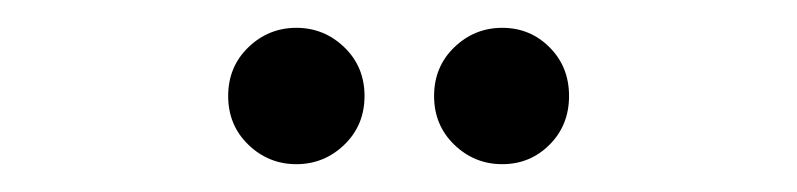

<svg xmlns="http://www.w3.org/2000/svg" viewBox="-20 -783 573 138"><path d="M144 -714Q144 -735 158.5 -749Q173 -763 193 -763Q213 -763 227.5 -749Q242 -735 242 -714Q242 -693 227.5 -679Q213 -665 193 -665Q173 -665 158.5 -679Q144 -693 144 -714ZM341 -763Q361 -763 375 -749Q389 -735 389 -714Q389 -693 375 -679Q361 -665 341 -665Q321 -665 306.5 -679Q292 -693 292 -714Q292 -735 306.5 -749Q321 -763 341 -763Z"/></svg>

Font: Eudoxus Sans Light
Style: Regular
Weight: 300
Designer: Stijn de Vries
Foundry: tokotype
Version: Version 2.005